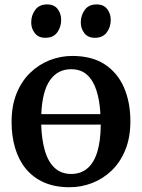

<svg xmlns="http://www.w3.org/2000/svg" viewBox="-20 -814 626 846"><path d="M286.5 11Q222 11 174 -10.2Q126 -31.5 94.2 -70Q62.5 -108.5 46.8 -161.2Q31 -214 31 -276.5Q31 -348 53 -402.2Q75 -456.5 113 -493.2Q151 -530 199 -548.8Q247 -567.5 298.5 -567.5Q385 -567.5 441.5 -530.5Q498 -493.5 526.2 -428.5Q554.5 -363.5 554.5 -280Q554.5 -208 532.2 -153.5Q510 -99 472 -62.5Q434 -26 386 -7.5Q338 11 286.5 11ZM294 -47.5Q335 -47.5 364 -71.2Q393 -95 408.2 -143.2Q423.5 -191.5 424 -265H161.5Q163.5 -200 177.5 -151Q191.5 -102 220.2 -74.8Q249 -47.5 294 -47.5ZM162 -311H422.5Q419.5 -370 405.2 -414.8Q391 -459.5 363.8 -484.2Q336.5 -509 293.5 -509Q234 -509 200 -460.2Q166 -411.5 162 -311ZM179.5 -647.5Q149.5 -647.5 133.5 -667.8Q117.5 -688 117.5 -715Q117.5 -746.5 135.2 -770.5Q153 -794.5 187 -794.5H188Q218.5 -794.5 234 -774.2Q249.5 -754 249.5 -726.5Q249.5 -695 232.2 -671.2Q215 -647.5 180 -647.5ZM397.5 -647.5Q367.5 -647.5 351.8 -667.8Q336 -688 336 -715Q336 -746.5 353.5 -770.5Q371 -794.5 405.5 -794.5H406.5Q436.5 -794.5 452.2 -774.2Q468 -754 468 -726.5Q468 -695 450.5 -671.2Q433 -647.5 398.5 -647.5Z"/></svg>

Font: Merriweather 24pt SemiBold
Style: Regular
Weight: 600
Designer: Eben Sorkin
Foundry: Eben Sorkin
Version: Version 2.100